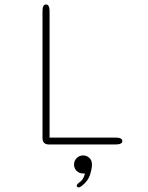

<svg xmlns="http://www.w3.org/2000/svg" viewBox="-20 -644 659 856"><path d="M201 -30.5H497Q511 -30.5 518.2 -26.5Q525.5 -22.5 525.5 -15Q525.5 -8 518.2 -4Q511 0 497 0H198Q169.5 0 169.5 -28.5V-595Q169.5 -624 185 -624Q201 -624 201 -595ZM350.5 49Q366.5 49 378.2 59.8Q390 70.5 390 89.5Q390 108 381.5 135.2Q373 162.5 345 184.5Q340.5 188 336.8 189.8Q333 191.5 329.5 191.5Q326 191.5 324 188.8Q322 186 322 184.5Q322 181 325.2 177Q328.5 173 334 169Q344.5 162 350.5 151.2Q356.5 140.5 358.5 129Q357.5 129.5 354.8 129.5Q352 129.5 350.5 129.5Q333.5 129.5 321.8 118Q310 106.5 310 89.5Q310 73 321.8 61Q333.5 49 350.5 49Z"/></svg>

Font: Sono ExtraLight
Style: Regular
Weight: 200
Designer: Tyler Finck
Foundry: Tyler Finck
Version: Version 2.112